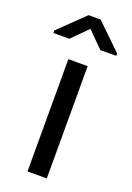

<svg xmlns="http://www.w3.org/2000/svg" viewBox="-170 -796 582 849"><g transform="rotate(20 121.5 -371.0)"><path d="M166.5 0H75.7V-528.3H166.5ZM269.5 -626V-614.3H194.8L121.6 -687.5L48.8 -614.3H-25.9V-626.5L93.3 -741.7H149.9Z"/></g></svg>

Font: Roboto Web
Style: Regular
Weight: 400
Designer: Google
Version: Version 1.200310; 2013